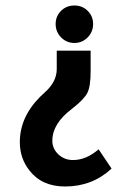

<svg xmlns="http://www.w3.org/2000/svg" viewBox="-20 -484 437 697"><path d="M186 -300H309V-225Q309 -170 297 -146.5Q285 -123 240 -88Q170 -35 170 27Q170 56 192 76.5Q214 97 245 97Q293 97 338 58L385 128Q315 193 216 193Q132 193 87 135Q52 91 52 32Q52 -59 126 -133Q132 -139 142 -148Q186 -187 186 -233ZM318 -397Q318 -368 298 -348Q278 -328 250 -328Q222 -328 202 -348Q182 -368 182 -397Q182 -425 201.5 -444.5Q221 -464 250 -464Q279 -464 298.5 -444.5Q318 -425 318 -397Z"/></svg>

Font: Tajawal
Style: Bold
Weight: 700
Designer: Boutros Fonts
Foundry: Created by Boutros International 2017
Version: Version 1.700